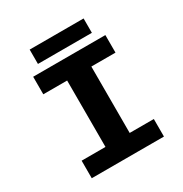

<svg xmlns="http://www.w3.org/2000/svg" viewBox="-193 -999 1095 1147"><g transform="rotate(-30 355.0 -425.5)"><path d="M607.5 -579H441V-121H607.5V0H109.5V-121H274V-579H109.5V-700H607.5ZM172.5 -851H544.5V-752H172.5Z"/></g></svg>

Font: League Mono
Style: Bold
Weight: 700
Width: 6
Designer: Tyler Finck
Foundry: The League of Moveable Type / Tyler Finck
Version: Version 2.300;RELEASE